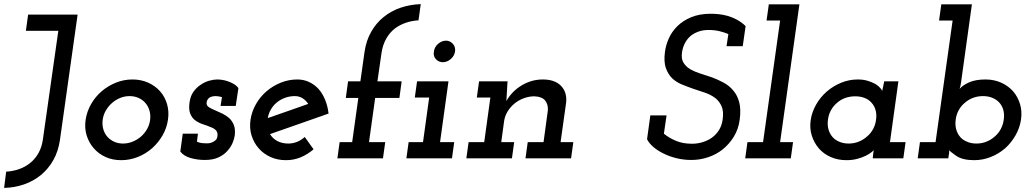

<svg xmlns="http://www.w3.org/2000/svg" viewBox="-44 -771 5000 935"><path d="M93 -700H334L248 -90Q240 -34 215.5 9Q191 52 155 81.5Q119 111 73 127Q27 143 -24 144L-14 65Q20 63 50.5 52Q81 41 105 21Q129 1 144.5 -27.5Q160 -56 165 -93L240 -621H82Z M373 -188Q379 -228 399.5 -264Q420 -300 451 -326.5Q482 -353 520.5 -368.5Q559 -384 601 -384Q643 -384 677.5 -368.5Q712 -353 735.5 -326.5Q759 -300 769.5 -264Q780 -228 774 -188Q768 -147 747.5 -111.5Q727 -76 696.5 -49Q666 -22 627 -6.5Q588 9 546 9Q504 9 470 -6.5Q436 -22 412.5 -49Q389 -76 378 -111.5Q367 -147 373 -188ZM456 -187Q453 -163 459 -142Q465 -121 478.5 -105.5Q492 -90 511.5 -81Q531 -72 555 -72Q579 -72 601.5 -81Q624 -90 642 -105.5Q660 -121 672 -142Q684 -163 687 -187Q690 -211 684 -232Q678 -253 664.5 -269Q651 -285 631 -294Q611 -303 587 -303Q563 -303 541 -294Q519 -285 501 -269Q483 -253 471 -232Q459 -211 456 -187Z M834 -33 846 -120H920L915 -81Q926 -76 937.5 -74.5Q949 -73 966 -73Q973 -73 981 -75Q989 -77 997 -82Q1006 -87 1010 -93Q1014 -99 1015 -109Q1017 -126 1008 -136Q999 -146 982 -152Q966 -159 945.5 -165.5Q925 -172 908 -184Q892 -195 883 -216Q874 -237 879 -272Q883 -303 898 -324Q913 -345 933 -358Q953 -372 975 -378Q997 -384 1014 -384Q1024 -384 1038 -382Q1052 -380 1066 -375Q1081 -370 1094.5 -362Q1108 -354 1117 -342L1104 -255H1030L1037 -298Q1030 -300 1022 -301.5Q1014 -303 1007 -303Q997 -303 989 -301Q981 -299 975 -295Q969 -290 965.5 -283.5Q962 -277 962 -268Q962 -256 974 -248.5Q986 -241 1003 -234Q1020 -227 1038.5 -218Q1057 -209 1072 -196Q1087 -182 1095 -161.5Q1103 -141 1099 -110Q1097 -96 1089 -76Q1081 -56 1064 -37Q1048 -18 1021 -5Q994 8 954 8Q917 8 884 -1.5Q851 -11 834 -33Z M1556 -218 1414 -168Q1343 -143 1271 -118Q1283 -97 1306 -84.5Q1329 -72 1360 -72Q1383 -72 1403.5 -80.5Q1424 -89 1440 -104Q1451 -89 1461.5 -74Q1472 -59 1483 -44Q1454 -19 1420.5 -5Q1387 9 1349 9Q1307 9 1273 -6.5Q1239 -22 1215.5 -49Q1192 -76 1181 -111.5Q1170 -147 1176 -188Q1182 -228 1202.5 -264Q1223 -300 1254 -326.5Q1285 -353 1323.5 -368.5Q1362 -384 1404 -384Q1435 -384 1461.5 -371.5Q1488 -359 1508 -337Q1527 -315 1539.5 -284.5Q1552 -254 1556 -218ZM1392 -303Q1366 -303 1343.5 -294.5Q1321 -286 1304 -272Q1287 -258 1275.5 -238.5Q1264 -219 1260 -196Q1310 -213 1359 -230.5Q1408 -248 1457 -265Q1446 -282 1429.5 -292.5Q1413 -303 1392 -303Z M1610 -79H1671L1701 -294H1640L1651 -375H1711L1731 -517Q1739 -573 1763.5 -616Q1788 -659 1824 -688Q1861 -718 1907 -733.5Q1953 -749 2005 -751L1994 -672Q1961 -670 1932 -660Q1903 -650 1880 -633Q1854 -613 1837 -583Q1820 -553 1814 -514L1794 -375H1912L1901 -294H1783L1753 -79H1832L1821 0H1599Z M1946 -79H2016L2046 -296H1976L1987 -375H2140L2099 -79H2168L2157 0H1935ZM2069 -520Q2072 -543 2090 -558Q2108 -573 2128 -573Q2147 -573 2161 -558Q2175 -543 2172 -520Q2168 -497 2150 -482.5Q2132 -468 2113 -468Q2093 -468 2079 -482.5Q2065 -497 2069 -520Z M2526 -79H2603L2624 -234Q2626 -261 2611.5 -280.5Q2597 -300 2559 -302Q2533 -302 2508 -293Q2483 -284 2463 -268Q2443 -252 2429 -230Q2415 -208 2411 -182L2397 -79H2460L2449 0H2227L2238 -79H2314L2344 -296H2278L2289 -375H2428L2427 -366Q2425 -342 2424.5 -322.5Q2424 -303 2422 -279Q2449 -327 2497 -355.5Q2545 -384 2599 -384Q2658 -384 2688 -353Q2718 -322 2713 -272L2686 -79H2748L2737 0H2515Z M3107 -93 3123 -209H3202L3189 -120Q3213 -100 3247 -85.5Q3281 -71 3326 -71Q3352 -71 3377 -78.5Q3402 -86 3422 -100Q3443 -115 3457 -137Q3471 -159 3475 -188Q3481 -227 3470.5 -252Q3460 -277 3440 -293Q3419 -309 3391 -319Q3363 -329 3334 -338Q3305 -348 3277 -359.5Q3249 -371 3229 -390Q3209 -410 3198.5 -440Q3188 -470 3194 -517Q3198 -550 3212.5 -583Q3227 -616 3254 -643Q3281 -670 3321.5 -687Q3362 -704 3417 -704Q3435 -704 3455.5 -702Q3476 -700 3498 -694Q3520 -688 3543 -676Q3566 -664 3587 -644L3573 -546H3494L3503 -605Q3485 -613 3460.5 -619Q3436 -625 3406 -625Q3379 -625 3357 -617Q3335 -609 3319 -596Q3301 -580 3290.5 -559Q3280 -538 3277 -514Q3273 -484 3284.5 -465.5Q3296 -447 3317 -434Q3338 -422 3366 -413Q3394 -404 3424 -394Q3453 -383 3480 -368.5Q3507 -354 3527 -330Q3547 -307 3556 -272.5Q3565 -238 3558 -187Q3552 -142 3530 -106Q3508 -70 3476 -44Q3445 -19 3405 -5.5Q3365 8 3323 8Q3285 8 3250.5 -0.5Q3216 -9 3188 -23Q3159 -37 3138 -55Q3117 -73 3107 -93Z M3596 -79H3672L3755 -671H3689L3700 -750H3849L3755 -79H3818L3807 0H3585Z M3904 -187Q3910 -226 3930.5 -262Q3951 -298 3982 -325Q4013 -352 4052 -368Q4091 -384 4133 -384Q4160 -384 4181.5 -377.5Q4203 -371 4219 -362Q4235 -352 4243.5 -341.5Q4252 -331 4252 -328Q4254 -339 4257 -351Q4260 -363 4262 -375H4331L4290 -79H4366L4355 0H4206L4208 -20Q4209 -27 4209.5 -31Q4210 -35 4211 -40Q4209 -37 4199 -29Q4189 -21 4172 -12.5Q4155 -4 4131 2.5Q4107 9 4078 9Q4036 9 4001 -6.5Q3966 -22 3943 -49Q3920 -76 3909 -111.5Q3898 -147 3904 -187ZM3988 -188Q3984 -160 3992 -136Q4000 -112 4018 -96Q4031 -85 4049 -78.5Q4067 -72 4089 -72Q4115 -72 4137.5 -81Q4160 -90 4178 -106Q4196 -121 4207.5 -142Q4219 -163 4222 -187Q4226 -213 4220 -234.5Q4214 -256 4200 -271Q4187 -286 4166.5 -294Q4146 -302 4121 -302Q4095 -302 4072.5 -294Q4050 -286 4032 -270Q4014 -255 4002.5 -234Q3991 -213 3988 -188Z M4574 0H4425L4436 -79H4512L4595 -671H4529L4540 -750H4689L4636 -369Q4635 -360 4633 -352Q4631 -344 4629 -338Q4644 -356 4675.5 -370Q4707 -384 4755 -384Q4797 -384 4831.5 -368.5Q4866 -353 4890 -326Q4913 -299 4923.5 -263.5Q4934 -228 4928 -188Q4922 -148 4901.5 -112Q4881 -76 4851 -49Q4820 -22 4781 -6.5Q4742 9 4700 9Q4643 9 4612 -12.5Q4581 -34 4579 -40Q4579 -33 4578 -26Q4577 -19 4576 -14ZM4844 -188Q4848 -215 4841.5 -237Q4835 -259 4820 -274Q4806 -288 4786.5 -295.5Q4767 -303 4743 -303Q4717 -303 4694.5 -294.5Q4672 -286 4654 -270Q4636 -255 4624.5 -234Q4613 -213 4610 -188Q4606 -159 4614.5 -134.5Q4623 -110 4642 -94Q4655 -84 4672.5 -78Q4690 -72 4711 -72Q4737 -72 4759.5 -81Q4782 -90 4800 -106Q4818 -121 4829.5 -142.5Q4841 -164 4844 -188Z"/></svg>

Font: Josefin Slab
Style: Bold Italic
Weight: 700
Italic angle: -12°
Designer: Santiago Orozco
Foundry: Typemade
Version: Version 2.000